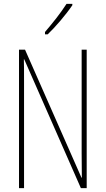

<svg xmlns="http://www.w3.org/2000/svg" viewBox="-20 -970 544 990"><path d="M353 -943V-950H323C289 -898 257 -858 212 -805V-793H226C265 -830 320 -894 353 -943ZM427 0V-714H401V-181C401 -152 402 -99 402 -54H400L109 -714H78V0H104V-548C104 -604 104 -637 103 -664H105L397 0Z"/></svg>

Font: Noto Sans Armenian ExtraCondensed Thin
Style: Regular
Weight: 100
Width: 2
Designer: Monotype Design Team
Foundry: Monotype Imaging Inc.
Version: Version 2.008